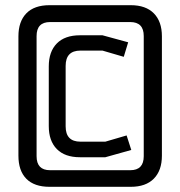

<svg xmlns="http://www.w3.org/2000/svg" viewBox="-20 -720 695 740"><path d="M482 -635H173Q121 -635 121 -581V-118Q121 -64 173 -64H482Q534 -64 534 -118V-581Q534 -635 482 -635ZM484 0H171Q112 0 81.5 -31Q51 -62 51 -120V-580Q51 -637 81.5 -668.5Q112 -700 171 -700H484Q542 -700 573 -668.5Q604 -637 604 -580V-120Q604 -63 573 -31.5Q542 0 484 0ZM288 -584H375L474 -557L457 -501L375 -525H290Q233 -525 233 -466V-233Q233 -174 290 -174H386L468 -198L486 -142L386 -114H288Q230 -114 199 -145.5Q168 -177 168 -234V-464Q168 -521 199 -552.5Q230 -584 288 -584Z"/></svg>

Font: Strong
Style: Regular
Weight: 400
Designer: Roman Shchyukin (Gaslight Type Foundry)
Foundry: Cyreal (www.cyreal.org)
Version: Version 1.001